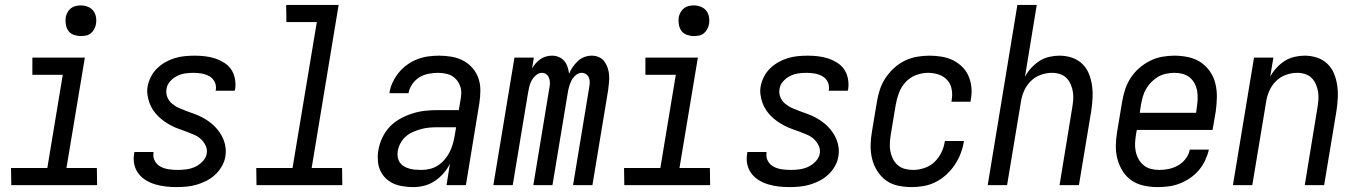

<svg xmlns="http://www.w3.org/2000/svg" viewBox="-20 -755 5540 783"><path d="M376 0H26L25 -70H173L236 -450H112V-520H326L251 -70H375ZM309 -608Q295 -608 281 -613Q267 -618 259 -629Q251 -640 248.5 -655Q246 -670 248 -685Q250 -695 255.5 -705Q261 -715 269.5 -721.5Q278 -728 288.5 -730.5Q299 -733 310 -733Q324 -733 338 -727.5Q352 -722 360.5 -711Q369 -700 371.5 -685Q374 -670 371 -655Q369 -645 363.5 -635Q358 -625 349.5 -618.5Q341 -612 330.5 -610Q320 -608 309 -608Z M699 8Q677 8 655.5 5.5Q634 3 613.5 -3Q593 -9 575 -20Q557 -31 544.5 -47.5Q532 -64 527.5 -85Q523 -106 527 -128L528 -135H606V-132Q603 -114 611.5 -98.5Q620 -83 635.5 -75Q651 -67 669 -64.5Q687 -62 706 -62Q723 -62 741 -64.5Q759 -67 775.5 -74.5Q792 -82 806 -96.5Q820 -111 823 -128Q826 -146 818.5 -161.5Q811 -177 799 -188Q787 -199 771.5 -205.5Q756 -212 740.5 -218Q725 -224 709 -229.5Q693 -235 678 -243Q663 -251 649.5 -260.5Q636 -270 624.5 -281.5Q613 -293 604 -306.5Q595 -320 589.5 -335.5Q584 -351 581.5 -368Q579 -385 582 -403Q586 -423 595.5 -442Q605 -461 620.5 -476Q636 -491 654.5 -501.5Q673 -512 693 -518Q713 -524 733.5 -526Q754 -528 774 -528Q795 -528 816.5 -525.5Q838 -523 857.5 -516.5Q877 -510 894.5 -499Q912 -488 923 -471.5Q934 -455 938 -434Q942 -413 939 -392L937 -385H859L860 -388Q863 -406 855.5 -421Q848 -436 834 -444Q820 -452 803 -455Q786 -458 768 -458Q752 -458 735 -455.5Q718 -453 702 -445Q686 -437 673.5 -423Q661 -409 659 -392Q656 -374 662.5 -358.5Q669 -343 682 -332Q695 -321 710 -314.5Q725 -308 741 -302Q757 -296 772.5 -290.5Q788 -285 802.5 -277.5Q817 -270 830.5 -260.5Q844 -251 855.5 -239.5Q867 -228 876.5 -214Q886 -200 892 -184.5Q898 -169 900 -152Q902 -135 899 -117Q896 -97 885 -77.5Q874 -58 858 -43Q842 -28 822.5 -18Q803 -8 782.5 -2Q762 4 741 6Q720 8 699 8Z M1376 0H1026L1025 -70H1173L1272 -665H1148L1147 -735H1361L1251 -70H1375Z M1667 8Q1639 8 1612 2.5Q1585 -3 1564 -18.5Q1543 -34 1531.5 -58Q1520 -82 1521 -110Q1520 -113 1520.5 -114Q1521 -115 1520.5 -116.5Q1520 -118 1520.5 -119.5Q1521 -121 1521 -122.5Q1521 -124 1521 -125.5Q1521 -127 1521 -129Q1521 -131 1521.5 -132.5Q1522 -134 1522 -135.5Q1522 -137 1522.5 -138.5Q1523 -140 1523 -142Q1527 -167 1538.5 -192Q1550 -217 1568.5 -237Q1587 -257 1611.5 -270.5Q1636 -284 1661 -292Q1686 -300 1711.5 -303Q1737 -306 1763 -306H1851L1858 -347Q1859 -353 1860 -360Q1861 -367 1861 -373Q1862 -392 1854.5 -409Q1847 -426 1834 -437.5Q1821 -449 1803 -453.5Q1785 -458 1766 -458Q1747 -458 1727 -454Q1707 -450 1690 -439.5Q1673 -429 1661 -411.5Q1649 -394 1646 -375H1568Q1571 -397 1581 -418.5Q1591 -440 1606 -458.5Q1621 -477 1640.5 -491Q1660 -505 1682 -513.5Q1704 -522 1726.5 -525Q1749 -528 1771 -528Q1797 -528 1822.5 -523.5Q1848 -519 1869.5 -507.5Q1891 -496 1907 -477.5Q1923 -459 1931 -436Q1939 -413 1939 -387Q1939 -361 1935 -335L1880 0H1801L1815 -88Q1805 -67 1789.5 -49Q1774 -31 1754 -17.5Q1734 -4 1711.5 2Q1689 8 1667 8ZM1699 -62Q1715 -62 1732.5 -66Q1750 -70 1765.5 -80Q1781 -90 1793 -104Q1805 -118 1813 -133.5Q1821 -149 1826 -166Q1831 -183 1834 -200L1840 -236H1763Q1747 -236 1730 -234.5Q1713 -233 1697 -228.5Q1681 -224 1664.5 -217Q1648 -210 1635 -198.5Q1622 -187 1613.5 -171.5Q1605 -156 1602 -139Q1600 -127 1602 -114.5Q1604 -102 1610.5 -92.5Q1617 -83 1627 -77Q1637 -71 1649 -67.5Q1661 -64 1673.5 -63Q1686 -62 1699 -62Z M1992 0 2078 -520H2157L2150 -476Q2156 -487 2165 -497Q2174 -507 2184 -514Q2194 -521 2206.5 -524.5Q2219 -528 2231 -528Q2246 -528 2259 -522.5Q2272 -517 2281 -506.5Q2290 -496 2294.5 -482Q2299 -468 2301 -454Q2306 -468 2315.5 -481.5Q2325 -495 2336.5 -506Q2348 -517 2363 -522.5Q2378 -528 2393 -528Q2409 -528 2422.5 -522Q2436 -516 2444.5 -504.5Q2453 -493 2458 -478.5Q2463 -464 2464 -449Q2465 -434 2463.5 -418.5Q2462 -403 2460 -387L2396 0H2317L2383 -400Q2385 -410 2385 -420Q2385 -430 2381.5 -438.5Q2378 -447 2370 -452.5Q2362 -458 2352 -458Q2339 -458 2327.5 -448Q2316 -438 2310 -425.5Q2304 -413 2300.5 -400Q2297 -387 2295 -374L2233 0H2155L2221 -400Q2223 -410 2222.5 -420Q2222 -430 2218.5 -438.5Q2215 -447 2207.5 -452.5Q2200 -458 2190 -458Q2177 -458 2165.5 -448Q2154 -438 2147.5 -425.5Q2141 -413 2138 -400Q2135 -387 2133 -374L2071 0Z M2876 0H2526L2525 -70H2673L2736 -450H2612V-520H2826L2751 -70H2875ZM2809 -608Q2795 -608 2781 -613Q2767 -618 2759 -629Q2751 -640 2748.5 -655Q2746 -670 2748 -685Q2750 -695 2755.5 -705Q2761 -715 2769.5 -721.5Q2778 -728 2788.5 -730.5Q2799 -733 2810 -733Q2824 -733 2838 -727.5Q2852 -722 2860.5 -711Q2869 -700 2871.5 -685Q2874 -670 2871 -655Q2869 -645 2863.5 -635Q2858 -625 2849.5 -618.5Q2841 -612 2830.5 -610Q2820 -608 2809 -608Z M3199 8Q3177 8 3155.5 5.5Q3134 3 3113.5 -3Q3093 -9 3075 -20Q3057 -31 3044.5 -47.5Q3032 -64 3027.5 -85Q3023 -106 3027 -128L3028 -135H3106V-132Q3103 -114 3111.5 -98.5Q3120 -83 3135.5 -75Q3151 -67 3169 -64.5Q3187 -62 3206 -62Q3223 -62 3241 -64.5Q3259 -67 3275.5 -74.5Q3292 -82 3306 -96.5Q3320 -111 3323 -128Q3326 -146 3318.5 -161.5Q3311 -177 3299 -188Q3287 -199 3271.5 -205.5Q3256 -212 3240.5 -218Q3225 -224 3209 -229.5Q3193 -235 3178 -243Q3163 -251 3149.5 -260.5Q3136 -270 3124.5 -281.5Q3113 -293 3104 -306.5Q3095 -320 3089.5 -335.5Q3084 -351 3081.5 -368Q3079 -385 3082 -403Q3086 -423 3095.5 -442Q3105 -461 3120.5 -476Q3136 -491 3154.5 -501.5Q3173 -512 3193 -518Q3213 -524 3233.5 -526Q3254 -528 3274 -528Q3295 -528 3316.5 -525.5Q3338 -523 3357.5 -516.5Q3377 -510 3394.5 -499Q3412 -488 3423 -471.5Q3434 -455 3438 -434Q3442 -413 3439 -392L3437 -385H3359L3360 -388Q3363 -406 3355.5 -421Q3348 -436 3334 -444Q3320 -452 3303 -455Q3286 -458 3268 -458Q3252 -458 3235 -455.5Q3218 -453 3202 -445Q3186 -437 3173.5 -423Q3161 -409 3159 -392Q3156 -374 3162.5 -358.5Q3169 -343 3182 -332Q3195 -321 3210 -314.5Q3225 -308 3241 -302Q3257 -296 3272.5 -290.5Q3288 -285 3302.5 -277.5Q3317 -270 3330.5 -260.5Q3344 -251 3355.5 -239.5Q3367 -228 3376.5 -214Q3386 -200 3392 -184.5Q3398 -169 3400 -152Q3402 -135 3399 -117Q3396 -97 3385 -77.5Q3374 -58 3358 -43Q3342 -28 3322.5 -18Q3303 -8 3282.5 -2Q3262 4 3241 6Q3220 8 3199 8Z M3698 8Q3669 8 3641.5 2Q3614 -4 3593 -19.5Q3572 -35 3557.5 -58Q3543 -81 3536.5 -107.5Q3530 -134 3530.5 -162.5Q3531 -191 3536 -219L3556 -339Q3560 -364 3568 -389Q3576 -414 3591 -436.5Q3606 -459 3626 -477.5Q3646 -496 3670 -507.5Q3694 -519 3719.5 -523.5Q3745 -528 3770 -528Q3795 -528 3819.5 -524Q3844 -520 3865 -510Q3886 -500 3903 -483.5Q3920 -467 3929.5 -445.5Q3939 -424 3941.5 -399Q3944 -374 3939 -349L3938 -340H3860L3861 -346Q3865 -369 3861 -391Q3857 -413 3843 -428.5Q3829 -444 3808 -451Q3787 -458 3764 -458Q3740 -458 3715 -448.5Q3690 -439 3672.5 -419.5Q3655 -400 3646 -376Q3637 -352 3633 -328L3613 -208Q3610 -190 3609 -172.5Q3608 -155 3611 -138.5Q3614 -122 3621.5 -107Q3629 -92 3641 -81.5Q3653 -71 3669.5 -66.5Q3686 -62 3704 -62Q3727 -62 3750.5 -70Q3774 -78 3791.5 -95Q3809 -112 3819.5 -134Q3830 -156 3833 -179L3834 -180H3912L3911 -179Q3907 -154 3898 -130Q3889 -106 3874.5 -84Q3860 -62 3840 -43.5Q3820 -25 3796.5 -13Q3773 -1 3747.5 3.5Q3722 8 3698 8Z M4008 0 4129 -735H4208L4160 -442Q4170 -461 4185 -477.5Q4200 -494 4218.5 -506Q4237 -518 4258.5 -523Q4280 -528 4300 -528Q4327 -528 4351 -520Q4375 -512 4393 -495Q4411 -478 4420.5 -454.5Q4430 -431 4433.5 -405.5Q4437 -380 4435.5 -353.5Q4434 -327 4430 -301L4380 0H4301L4352 -312Q4355 -329 4356.5 -346Q4358 -363 4355.5 -379.5Q4353 -396 4346.5 -411Q4340 -426 4329 -437Q4318 -448 4302.5 -453Q4287 -458 4270 -458Q4247 -458 4223.5 -449.5Q4200 -441 4182.5 -423Q4165 -405 4155.5 -382.5Q4146 -360 4143 -337L4087 0Z M4701 8Q4672 8 4644.5 2Q4617 -4 4595 -19Q4573 -34 4558.5 -57Q4544 -80 4537 -106.5Q4530 -133 4530.5 -161.5Q4531 -190 4536 -219L4556 -339Q4560 -364 4568 -389Q4576 -414 4590.5 -436.5Q4605 -459 4625.5 -477Q4646 -495 4670 -507Q4694 -519 4719.5 -523.5Q4745 -528 4769 -528Q4798 -528 4826 -522Q4854 -516 4876.5 -501Q4899 -486 4914.5 -463.5Q4930 -441 4936.5 -414Q4943 -387 4942.5 -358.5Q4942 -330 4938 -301L4925 -225H4616L4613 -208Q4610 -190 4609 -172.5Q4608 -155 4611.5 -138Q4615 -121 4623 -106.5Q4631 -92 4643.5 -81.5Q4656 -71 4672.5 -66.5Q4689 -62 4707 -62Q4727 -62 4746.5 -66Q4766 -70 4784.5 -80.5Q4803 -91 4816 -108.5Q4829 -126 4832 -145H4910Q4905 -123 4895 -101.5Q4885 -80 4869.5 -61.5Q4854 -43 4833.5 -29Q4813 -15 4791 -6.5Q4769 2 4746 5Q4723 8 4701 8ZM4858 -295 4860 -312Q4863 -330 4864 -347.5Q4865 -365 4862.5 -381.5Q4860 -398 4852.5 -413Q4845 -428 4832.5 -438.5Q4820 -449 4804 -453.5Q4788 -458 4770 -458Q4754 -458 4736.5 -454.5Q4719 -451 4704 -442.5Q4689 -434 4676 -421Q4663 -408 4654 -392.5Q4645 -377 4640.5 -360.5Q4636 -344 4633 -328L4628 -295Z M5008 0 5094 -520H5173L5160 -442Q5170 -461 5185 -477.5Q5200 -494 5218.5 -506Q5237 -518 5258.5 -523Q5280 -528 5300 -528Q5327 -528 5351 -520Q5375 -512 5393 -495Q5411 -478 5420.5 -454.5Q5430 -431 5433.5 -405.5Q5437 -380 5435.5 -353.5Q5434 -327 5430 -301L5380 0H5301L5352 -312Q5355 -329 5356.5 -346Q5358 -363 5355.5 -379.5Q5353 -396 5346.5 -411Q5340 -426 5329 -437Q5318 -448 5302.5 -453Q5287 -458 5270 -458Q5247 -458 5223.5 -449.5Q5200 -441 5182.5 -423Q5165 -405 5155.5 -382.5Q5146 -360 5143 -337L5087 0Z"/></svg>

Font: Iosevka Term Oblique
Style: Regular
Weight: 400
Italic angle: -9°
Monospace: yes
Designer: Belleve Invis
Foundry: Belleve Invis
Version: Version 31.4.0